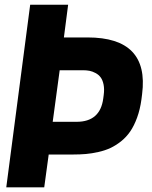

<svg xmlns="http://www.w3.org/2000/svg" viewBox="-20 -800 649 820"><path d="M205.1 -279.8H307.1Q407.7 -279.8 420.9 -378.9L422.9 -394Q426.3 -419.4 422.4 -438.7Q418.5 -458 409.9 -469.5Q401.4 -481 388.2 -488Q375 -495.1 362.3 -497.6Q349.6 -500 335 -500H234.9ZM168.9 0H6.8L108.9 -779.8H271L252.9 -640.1H354Q618.2 -640.1 586.9 -397.9L584 -375Q578.1 -332 565.4 -297.4Q552.7 -262.7 536.1 -238.5Q519.5 -214.4 497.1 -196.5Q474.6 -178.7 451.7 -168Q428.7 -157.2 400.4 -150.9Q372.1 -144.5 346.9 -142.3Q321.8 -140.1 292 -140.1H188Z"/></svg>

Font: Cooper Hewitt
Style: Bold Italic
Weight: 712
Designer: Village Type and Design LLC
Foundry: Cooper Hewitt Smithsonian Design Museum
Version: 1.000